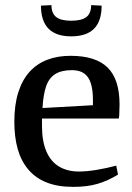

<svg xmlns="http://www.w3.org/2000/svg" viewBox="-20 -719 516 750"><path d="M266 11Q205 11 161.5 -6.5Q118 -24 90 -57.5Q62 -91 49 -137.5Q36 -184 36 -243Q36 -310 51.5 -358.5Q67 -407 95.5 -438.5Q124 -470 164.5 -485.5Q205 -501 255 -501Q354 -501 400.5 -455Q447 -409 447 -311Q447 -304 446.5 -294.5Q446 -285 446 -275.5Q446 -266 444 -256H144V-227Q144 -168 161 -128Q178 -88 210.5 -68.5Q243 -49 288 -49Q319 -49 358 -55.5Q397 -62 434 -72L441 -37Q402 -13 361.5 -1Q321 11 266 11ZM146 -297 343 -308V-330Q343 -367 335 -393Q327 -419 309 -432Q291 -445 261 -445Q220 -445 195.5 -429.5Q171 -414 160 -381.5Q149 -349 146 -297ZM258 -577Q199 -577 169.5 -607Q140 -637 140 -697L181 -699Q181 -667 199.5 -652.5Q218 -638 258 -638Q299 -638 317.5 -652.5Q336 -667 336 -699L377 -697Q377 -637 347.5 -607Q318 -577 258 -577Z"/></svg>

Font: Manuale Medium
Style: Regular
Weight: 500
Designer: Eduardo Tunni / Pablo Cosgaya
Foundry: Eduardo Tunni / Pablo Cosgaya
Version: Version 1.002